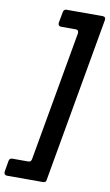

<svg xmlns="http://www.w3.org/2000/svg" viewBox="-158 -923 621 1085"><g transform="rotate(10 152.0 -381.0)"><path d="M-37 110Q-45 110 -49.5 104.5Q-54 99 -53 90L-42 26Q-39 10 -23 10H68Q84 10 87 -6L219 -752V-756Q219 -772 203 -772H119Q110 -772 105.5 -777.5Q101 -783 102 -792L114 -856Q117 -872 133 -872H340Q349 -872 353.5 -866.5Q358 -861 356 -852L189 94Q188 110 170 110Z"/></g></svg>

Font: Open Sauce Two ExtraBold Italic
Style: Regular
Weight: 800
Italic angle: -10°
Designer: Alfredo Marco Pradil
Foundry: Creative Sauce Fz LLC
Version: Version 1.477